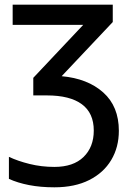

<svg xmlns="http://www.w3.org/2000/svg" viewBox="-20 -559 562 819"><path d="M461 -539V-465L243 -234Q354 -224 420.5 -164.5Q487 -105 487 -1Q487 69 454.5 123.5Q422 178 360.5 209Q299 240 212 240Q153 240 104 230.5Q55 221 18 204V110Q56 128 106.5 140.5Q157 153 212 153Q293 153 336.5 110.5Q380 68 380 -2Q380 -77 329 -114.5Q278 -152 180 -152H122V-227L335 -453H34V-539Z"/></svg>

Font: Noto Sans Medium
Style: Regular
Weight: 500
Designer: Monotype Design Team
Foundry: Monotype Imaging Inc.
Version: Version 2.007